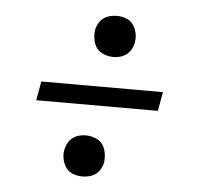

<svg xmlns="http://www.w3.org/2000/svg" viewBox="-42 -622 583 563"><g transform="rotate(5 250.0 -340.0)"><path d="M280 -458Q266 -458 252 -463.5Q238 -469 230.5 -479.5Q223 -490 220.5 -504.5Q218 -519 220 -533Q222 -543 227.5 -552.5Q233 -562 241.5 -568Q250 -574 260 -576.5Q270 -579 280 -579Q294 -579 307.5 -574Q321 -569 328.5 -558Q336 -547 339 -533Q342 -519 339 -504Q337 -494 331.5 -484.5Q326 -475 317.5 -469Q309 -463 299.5 -460.5Q290 -458 280 -458ZM66 -312 76 -368H434L424 -312ZM220 -101Q206 -101 192.5 -106Q179 -111 171.5 -122Q164 -133 161 -147Q158 -161 161 -176Q163 -186 168.5 -195.5Q174 -205 182.5 -211Q191 -217 200.5 -219.5Q210 -222 220 -222Q234 -222 248 -216.5Q262 -211 269.5 -200.5Q277 -190 279.5 -175.5Q282 -161 280 -147Q278 -137 272.5 -127.5Q267 -118 258.5 -112Q250 -106 240 -103.5Q230 -101 220 -101Z"/></g></svg>

Font: Iosevka Curly Slab Light
Style: Italic
Weight: 300
Italic angle: -9°
Monospace: yes
Designer: Belleve Invis
Foundry: Belleve Invis
Version: Version 22.1.2; ttfautohint (v1.8.4)